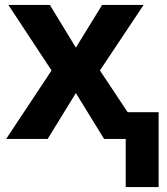

<svg xmlns="http://www.w3.org/2000/svg" viewBox="-20 -566 680 782"><path d="M492 196V0H404L289 -187L174 0H5L190 -279L14 -546H183L289 -372L396 -546H565L387 -279L500 -109H626V196Z"/></svg>

Font: Noto IKEA Latin
Style: Bold
Weight: 700
Designer: Monotype Design Team
Foundry: Monotype Imaging Inc.
Version: Version 1.0